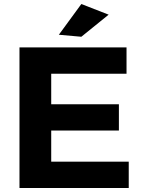

<svg xmlns="http://www.w3.org/2000/svg" viewBox="-20 -936 708 956"><path d="M77 -700H610V-569H235V-417H572V-286H235V-131H621V0H77ZM385 -916 521 -863 385 -753 273 -763Z"/></svg>

Font: Montserrat arm2 SemiBold
Style: Regular
Weight: 600
Designer: Julieta Ulanovsky
Foundry: Julieta Ulanovsky
Version: Version 6.000